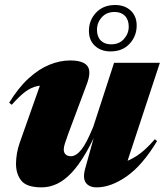

<svg xmlns="http://www.w3.org/2000/svg" viewBox="-20 -752 674 786"><path d="M328.5 -61 383 -257.5 389 -245Q360 -174.5 331 -125Q302 -75.5 272.8 -44.5Q243.5 -13.5 213 0.8Q182.5 15 150.5 15Q89.5 15 67.5 -12.2Q45.5 -39.5 45.5 -82Q45.5 -100 49.2 -123Q53 -146 60.5 -167L161.5 -453L198.5 -403Q160 -405 134 -399.8Q108 -394.5 84 -376.8Q60 -359 28 -323L17.5 -331.5Q56 -394 98 -432Q140 -470 182.8 -487.2Q225.5 -504.5 267 -504.5Q320.5 -504.5 337.8 -481.8Q355 -459 335 -406.5L260 -206Q250 -178.5 245.5 -164Q241 -149.5 241 -140.5Q241 -126.5 249 -119.5Q257 -112.5 270 -112.5Q280.5 -112.5 291 -118.8Q301.5 -125 312.8 -139Q324 -153 336 -176.2Q348 -199.5 362 -233.5L447 -495H634.5L485 -41.5L426.5 -79.5Q451.5 -80.5 479 -86.5Q506.5 -92.5 539.8 -113.8Q573 -135 614 -182L623 -174.5Q563 -75 498.5 -30Q434 15 376 15Q345 15 331.5 -3.8Q318 -22.5 328.5 -61ZM451.5 -731.5Q490.5 -731.5 515 -708.8Q539.5 -686 539.5 -647.5Q539.5 -604 510.5 -572.8Q481.5 -541.5 432.5 -541.5Q393.5 -541.5 368.8 -564.2Q344 -587 344 -625.5Q344 -669 373.2 -700.2Q402.5 -731.5 451.5 -731.5ZM435 -570.5Q468 -570.5 487.5 -592.5Q507 -614.5 507 -643Q507 -671 491.5 -687Q476 -703 449 -703Q416 -703 396.5 -681Q377 -659 377 -630Q377 -602 392.5 -586.2Q408 -570.5 435 -570.5Z"/></svg>

Font: Newsreader 60pt ExtraBold
Style: Italic
Weight: 800
Italic angle: -17°
Designer: Hugues Gentile
Foundry: Production Type
Version: Version 1.003